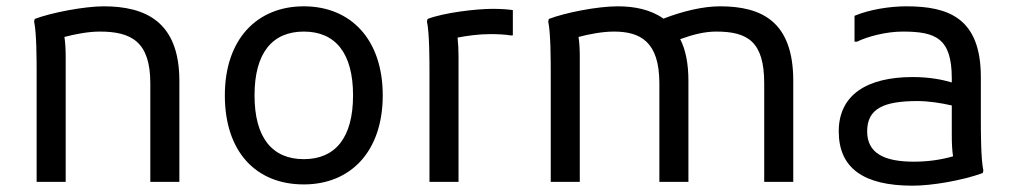

<svg xmlns="http://www.w3.org/2000/svg" viewBox="-20 -576 3214 608"><path d="M308 -556C248 -556 142 -536 90 -516L88 -508C96 -472 96 -384 96 -344V0H188V-396C188 -418 187 -440 184 -459C218 -468 260 -476 296 -476C396 -476 456 -444 456 -312V0H548V-320C548 -508 440 -556 308 -556Z M692 -274C692 -96 790 8 942 8C1090 8 1192 -96 1192 -274C1192 -452 1090 -556 942 -556C794 -556 692 -452 692 -274ZM786 -274C786 -408 842 -476 942 -476C1042 -476 1098 -408 1098 -274C1098 -140 1042 -72 942 -72C842 -72 786 -140 786 -274Z M1540 -548C1488 -548 1386 -536 1334 -516L1332 -508C1340 -472 1340 -384 1340 -344V0H1432V-396C1432 -418 1431 -439 1429 -457C1460 -463 1498 -468 1532 -468C1552 -468 1579 -467 1596 -464H1604V-544C1590 -546 1572 -548 1540 -548Z M2260 -556C2207 -556 2143 -541 2081 -517C2040 -546 1989 -556 1936 -556C1872 -556 1770 -536 1718 -516L1716 -508C1724 -472 1724 -384 1724 -344V0H1816V-396C1816 -418 1815 -440 1812 -459C1846 -468 1888 -476 1924 -476C2008 -476 2068 -444 2068 -312V0H2160V-320C2160 -375 2151 -419 2134 -452C2175 -467 2212 -476 2248 -476C2348 -476 2400 -444 2400 -312V0H2492V-320C2492 -508 2392 -556 2260 -556Z M3086 -200V-332C3086 -520 2982 -556 2850 -556C2798 -556 2734 -546 2686 -526V-444H2694C2726 -460 2786 -476 2838 -476C2942 -476 2994 -456 2994 -328V-315C2963 -324 2923 -332 2870 -332C2726 -332 2636 -276 2636 -160C2636 -44 2714 12 2870 12C2930 12 3026 -4 3092 -28L3094 -36C3086 -72 3086 -160 3086 -200ZM2726 -160C2726 -232 2778 -256 2886 -256C2919 -256 2960 -250 2994 -242V-148C2994 -123 2995 -100 2998 -81C2960 -70 2918 -64 2874 -64C2778 -64 2726 -92 2726 -160Z"/></svg>

Font: Kufam Arabic Latin Roman Normal
Style: Regular
Weight: 400
Designer: Wael Morcos & Artur Schmal
Version: Version 1.200;PS 001.200;hotconv 1.0.88;makeotf.lib2.5.64775